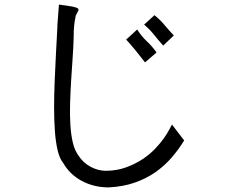

<svg xmlns="http://www.w3.org/2000/svg" viewBox="-20 -746 1040 834"><path d="M727 -205 780 -136Q757 -98 726 -62Q695 -26 655 2Q615 30 564.5 47.5Q514 65 452 68Q388 68 335.5 40Q283 12 254 -39Q239 -57 230.5 -92.5Q222 -128 218.5 -175.5Q215 -223 215 -279Q215 -335 217.5 -393.5Q220 -452 223 -511.5Q226 -571 229 -624Q229 -641 231.5 -666Q234 -691 236 -726Q251 -724 266.5 -722Q282 -720 294 -717.5Q306 -715 313.5 -712Q321 -709 321 -705Q321 -699 315 -690Q312 -685 309 -678Q306 -663 304.5 -653.5Q303 -644 302 -634Q301 -624 300.5 -613Q300 -602 300 -584Q299 -542 295.5 -494Q292 -446 289 -396.5Q286 -347 284.5 -298.5Q283 -250 285.5 -206.5Q288 -163 296 -128Q304 -93 321 -70Q341 -39 373.5 -21.5Q406 -4 442 -4Q490 -5 529 -19.5Q568 -34 599 -54.5Q630 -75 653 -99Q676 -123 691.5 -145Q707 -167 715.5 -183.5Q724 -200 727 -205ZM528 -574 576 -618Q593 -590 617 -567.5Q641 -545 660 -518L610 -475Q587 -505 566 -530.5Q545 -556 528 -574ZM606 -639 651 -680Q675 -661 694.5 -637.5Q714 -614 735 -592L689 -548Q668 -571 649.5 -594.5Q631 -618 606 -639Z"/></svg>

Font: D2Coding
Style: Regular
Weight: 400
Monospace: yes
Designer: Yong-Rak Park; Jeong-Hwan Yoon; Sang-Min Lee;
Foundry: NHN Corporation
Version: Version 1.3.2; Build 20180524